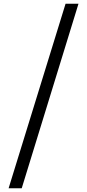

<svg xmlns="http://www.w3.org/2000/svg" viewBox="-20 -824 465 1025"><path d="M26 181 330 -804H399L96 181Z"/></svg>

Font: Noto Serif JP Black
Style: Regular
Weight: 900
Designer: Ryoko NISHIZUKA 西塚涼子 (kana & ideographs); Frank Grießhammer (Latin, Greek & Cyrillic); Wenlong ZHANG 张文龙 (bopomofo); San
Foundry: Adobe
Version: Version 2.003-H1;hotconv 1.1.1;makeotfexe 2.6.0